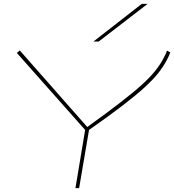

<svg xmlns="http://www.w3.org/2000/svg" viewBox="-20 -970 898 990"><path d="M369 0 419 -300 67 -697 82 -710 430 -315Q534 -390 602.5 -443Q671 -496 713 -534.5Q755 -573 779.5 -603.5Q804 -634 820 -664Q826 -675 831.5 -686Q837 -697 841 -709L858 -700Q851 -680 840 -660Q822 -626 795.5 -592.5Q769 -559 724.5 -518.5Q680 -478 611 -425Q542 -372 439 -300L388 0ZM462 -756 711 -950H741L489 -756Z"/></svg>

Font: Georama Extra Expanded Thin
Style: Italic
Weight: 100
Width: 8
Italic angle: -9°
Designer: Jean-Baptiste Levee
Foundry: Production Type
Version: Version 1.000